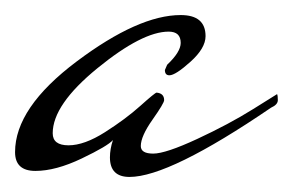

<svg xmlns="http://www.w3.org/2000/svg" viewBox="-36 -219 389 255"><path d="M189 -119Q183 -119 183 -126L186 -133Q204 -150 204 -162Q204 -177 188 -177Q153 -177 93.5 -128.5Q34 -80 34 -42Q34 -26 55 -26Q76 -26 103.5 -43.5Q131 -61 150.5 -78.5Q170 -96 172 -96Q182 -95 182 -86Q182 -82 166.5 -60Q151 -38 151 -25Q151 -15 167.5 -15Q184 -15 226 -34.5Q268 -54 300 -74L332 -94Q333 -92 333 -86Q333 -80 324 -76Q189 16 136 16Q110 16 110 -10Q110 -21 114 -33Q107 -25 72.5 -8.5Q38 8 11 8Q-16 8 -16 -17Q-16 -76 66 -137.5Q148 -199 204 -199Q237 -199 237 -171Q237 -155 217 -137Q197 -119 189 -119Z"/></svg>

Font: Mr De Haviland
Style: Regular
Weight: 400
Designer: Alejandro Paul
Foundry: Alejandro Paul
Version: Version 1.000